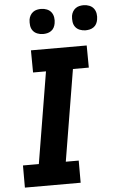

<svg xmlns="http://www.w3.org/2000/svg" viewBox="-62 -995 623 1036"><g transform="rotate(-5 249.5 -476.5)"><path d="M30 0V-120H116L198 -615H128L127 -735H429L430 -615H344L262 -120H332V0ZM430 -817Q414 -817 399 -823Q384 -829 375 -841Q366 -853 364 -869Q362 -885 364 -901Q366 -913 372 -923.5Q378 -934 387.5 -941Q397 -948 408.5 -950.5Q420 -953 431 -953Q447 -953 462 -947Q477 -941 486 -929Q495 -917 497.5 -901Q500 -885 497 -869Q495 -857 489.5 -846.5Q484 -836 474 -829Q464 -822 452.5 -819.5Q441 -817 430 -817ZM200 -817Q184 -817 169 -823Q154 -829 145 -841Q136 -853 134 -869Q132 -885 134 -901Q136 -913 142 -923.5Q148 -934 157.5 -941Q167 -948 178.5 -950.5Q190 -953 201 -953Q217 -953 232 -947Q247 -941 256 -929Q265 -917 267.5 -901Q270 -885 267 -869Q265 -857 259.5 -846.5Q254 -836 244 -829Q234 -822 222.5 -819.5Q211 -817 200 -817Z"/></g></svg>

Font: Iosevka Etoile Heavy
Style: Italic
Weight: 900
Italic angle: -9°
Designer: Belleve Invis
Foundry: Belleve Invis
Version: Version 22.1.2; ttfautohint (v1.8.4)